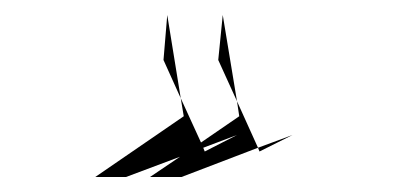

<svg xmlns="http://www.w3.org/2000/svg" viewBox="-20 -428 531 256"><path d="M180 -192 220 -219 148 -192H107L225 -273L221 -297L198 -348L203 -408L221 -297L248 -238L299 -273L296 -293L271 -348L277 -408L296 -293L324 -231L222 -192ZM370 -248 326 -226 324 -231ZM296 -248 251 -231 253 -226Z"/></svg>

Font: Noto Serif SemiCondensed Semi
Style: Italic
Weight: 600
Width: 4
Italic angle: -12°
Designer: Monotype Design Team
Foundry: Monotype Imaging Inc.
Version: Version 1.901